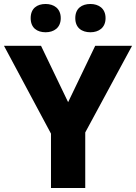

<svg xmlns="http://www.w3.org/2000/svg" viewBox="-20 -944 683 964"><path d="M134 -853C134 -804 166 -782 209 -782C250 -782 285 -804 285 -853C285 -902 250 -924 209 -924C166 -924 134 -902 134 -853ZM358 -853C358 -804 391 -782 434 -782C475 -782 510 -804 510 -853C510 -902 475 -924 434 -924C391 -924 358 -902 358 -853ZM322 -431 186 -714H0L236 -273V0H408V-279L643 -714H458Z"/></svg>

Font: Noto Sans Lao UI ExtBd
Style: Regular
Weight: 800
Designer: Monotype Design Team
Foundry: Monotype Imaging Inc.
Version: Version 2.000